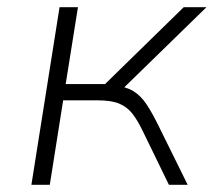

<svg xmlns="http://www.w3.org/2000/svg" viewBox="-20 -512 601 532"><path d="M67 0 145 -492H196L162 -279H271L489 -492H552L313 -259L297 -275Q329 -272 349.5 -259.5Q370 -247 386 -223Q402 -199 421 -160L500 0H448L375 -150Q361 -179 346.5 -197.5Q332 -216 310 -225Q288 -234 251 -234H155L118 0Z"/></svg>

Font: Nunito Sans 7pt ExtraLight
Style: Italic
Weight: 250
Italic angle: -9°
Designer: Vernon Adams
Foundry: Vernon Adams
Version: Version 3.101;gftools[0.9.27]